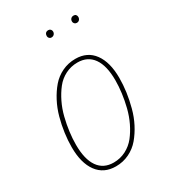

<svg xmlns="http://www.w3.org/2000/svg" viewBox="-177 -806 816 911"><g transform="rotate(-30 231.5 -350.5)"><path d="M228 -672.9Q221.2 -672.9 216.6 -678Q211.9 -683.1 211.9 -689.9Q211.9 -699.2 217 -705.1Q222.2 -710.9 231.9 -710.9Q239.3 -710.9 244.1 -706.1Q249 -701.2 249 -693.8Q249 -685.1 243.4 -679Q237.8 -672.9 228 -672.9ZM367.2 -672.9Q359.9 -672.9 355 -678Q350.1 -683.1 350.1 -689.9Q350.1 -699.2 355.7 -705.1Q361.3 -710.9 371.1 -710.9Q378.4 -710.9 382.8 -706.1Q387.2 -701.2 387.2 -693.8Q387.2 -685.1 381.8 -679Q376.5 -672.9 367.2 -672.9ZM188 9.8Q122.1 9.8 86.4 -38.8Q50.8 -87.4 50.8 -173.8Q50.8 -210.9 56.2 -250.2Q61.5 -289.6 72.5 -329.8Q83.5 -370.1 102.1 -405.5Q120.6 -440.9 144.5 -468.8Q168.5 -496.6 202.1 -512.7Q235.8 -528.8 274.9 -528.8Q340.3 -528.8 375.7 -480.5Q411.1 -432.1 411.1 -346.2Q411.1 -309.1 405.8 -270Q400.4 -231 389.6 -190.4Q378.9 -149.9 360.6 -114.5Q342.3 -79.1 318.6 -51Q294.9 -22.9 261.2 -6.6Q227.5 9.8 188 9.8ZM188 -11.2Q224.1 -11.2 254.9 -27.1Q285.6 -43 306.9 -69.8Q328.1 -96.7 344.5 -130.6Q360.8 -164.6 370.4 -202.6Q379.9 -240.7 384.5 -276.6Q389.2 -312.5 389.2 -346.2Q389.2 -425.8 359.9 -467.3Q330.6 -508.8 274.9 -508.8Q239.3 -508.8 208.5 -493.2Q177.7 -477.5 156.5 -450.4Q135.3 -423.3 118.9 -389.6Q102.5 -356 93 -317.9Q83.5 -279.8 78.9 -243.7Q74.2 -207.5 74.2 -173.8Q74.2 -94.2 103.3 -52.7Q132.3 -11.2 188 -11.2Z"/></g></svg>

Font: Fira Sans Compressed Thin
Style: Italic
Weight: 100
Width: 3
Italic angle: -8°
Designer: Carrois Corporate & Edenspiekermann AG
Foundry: Carrois Corporate GbR & Edenspiekermann AG
Version: Version 4.203;PS 004.203;hotconv 1.0.88;makeotf.lib2.5.64775